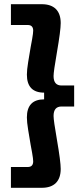

<svg xmlns="http://www.w3.org/2000/svg" viewBox="-20 -802 400 914"><path d="M269 -692Q269 -657 251 -553Q235 -461 235 -440Q235 -395 273 -395H333V-295H273Q235 -295 235 -250Q235 -229 251 -137Q269 -33 269 2Q269 46 246 69Q223 92 179 92H32V-7H112Q138 -7 138 -34Q138 -45 133 -74Q128 -103 126 -112Q120 -147 114 -184Q108 -221 108 -243Q108 -329 190 -329V-361Q108 -361 108 -447Q108 -469 114 -506Q120 -543 126 -578Q128 -587 133 -616Q138 -645 138 -656Q138 -683 112 -683H32V-782H179Q223 -782 246 -759Q269 -736 269 -692Z"/></svg>

Font: Mozilla Headline BETA
Style: Bold
Weight: 700
Designer: Studio DRAMA
Foundry: Studio DRAMA
Version: Version 0.100